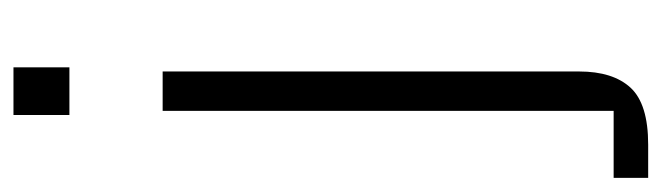

<svg xmlns="http://www.w3.org/2000/svg" viewBox="-360 -396 959 278"><g transform="rotate(-90 119.0 -257.5)"><path d="M154 102Q154 151 130.5 176.5Q107 202 48 202H0V152H97V-501H154ZM91 -717H160V-636H91Z"/></g></svg>

Font: Asta Sans Light
Style: Regular
Weight: 300
Designer: 42dot
Version: Version 1.000